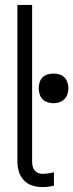

<svg xmlns="http://www.w3.org/2000/svg" viewBox="-20 -755 299 783"><path d="M152 8Q132 8 111.5 1.5Q91 -5 77 -20Q63 -35 57 -55Q51 -75 51 -96V-735H111V-96Q111 -87 113 -77.5Q115 -68 120.5 -61Q126 -54 134.5 -50Q143 -46 152 -46Q165 -46 177 -48Q189 -50 200 -52V2Q189 5 177 6.5Q165 8 152 8ZM198 -334Q186 -334 174 -338Q162 -342 153.5 -350.5Q145 -359 141.5 -371Q138 -383 138 -395Q138 -407 141.5 -419Q145 -431 153.5 -439.5Q162 -448 174 -451.5Q186 -455 198 -455Q211 -455 222.5 -451.5Q234 -448 242.5 -439.5Q251 -431 255 -419Q259 -407 259 -395Q259 -383 255 -371Q251 -359 242.5 -350.5Q234 -342 222.5 -338Q211 -334 198 -334Z"/></svg>

Font: Iosevka QP Light
Style: Regular
Weight: 300
Designer: Belleve Invis
Foundry: Belleve Invis
Version: Version 20.0.0; ttfautohint (v1.8.4)